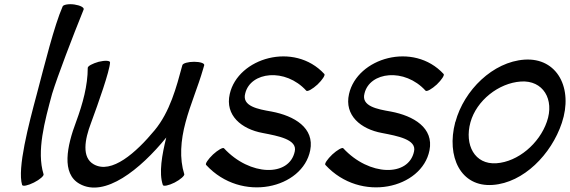

<svg xmlns="http://www.w3.org/2000/svg" viewBox="-20 -837 2656 895"><path d="M272 -807C233 -718 188 -536 152 -400C113 -255 60 -52 83 25C86 33 110 28 138 14C166 0 186 -18 183 -25C150 -132 188 -271 223 -400C249 -484 317 -662 370 -793C373 -802 354 -812 327 -816C300 -820 275 -815 272 -807Z M389 -520C389 -439 366 -354 335 -270C292 -156 265 -28 351 20C468 86 634 -47 755 -196C735 -115 720 -31 739 25C741 33 766 28 794 14C821 0 841 -18 839 -25C816 -98 822 -182 845 -267C867 -350 903 -432 927 -516C928 -521 930 -527 932 -533C934 -542 913 -549 885 -549C857 -549 832 -542 830 -533C802 -429 772 -316 701 -230C614 -125 500 -24 417 -71C360 -103 375 -187 404 -263C439 -358 491 -505 493 -546C493 -555 469 -556 440 -549C412 -541 388 -529 389 -520Z M941 -68C1106 111 1391 41 1426 -136C1447 -241 1352 -297 1246 -317C1182 -328 1107 -342 1123 -401C1147 -503 1310 -522 1408 -414C1414 -409 1437 -422 1460 -443C1483 -465 1497 -487 1492 -492C1351 -645 1089 -567 1051 -399C1028 -299 1106 -235 1205 -217C1277 -203 1367 -187 1354 -131C1329 -12 1145 -15 1024 -146C1019 -151 996 -138 973 -117C950 -95 935 -73 941 -68Z M1497 -68C1662 111 1947 41 1982 -136C2003 -241 1908 -297 1802 -317C1738 -328 1663 -342 1679 -401C1703 -503 1866 -522 1964 -414C1970 -409 1993 -422 2016 -443C2039 -465 2053 -487 2048 -492C1907 -645 1645 -567 1607 -399C1584 -299 1662 -235 1761 -217C1833 -203 1923 -187 1910 -131C1885 -12 1701 -15 1580 -146C1575 -151 1552 -138 1529 -117C1506 -95 1491 -73 1497 -68Z M2277 25C2420 15 2550 -117 2599 -264C2653 -425 2578 -569 2425 -559C2278 -549 2143 -417 2103 -269C2102 -269 2102 -268 2102 -267C2060 -107 2127 36 2277 25ZM2173 -267C2201 -368 2304 -450 2408 -457C2511 -464 2566 -374 2529 -269C2494 -168 2395 -83 2294 -76C2193 -69 2144 -161 2173 -267Z"/></svg>

Font: Nupuram Medium Oblique
Style: Regular
Weight: 500
Designer: Santhosh Thottingal (santhosh.thottingal@gmail.com)
Foundry: SMC
Version: Version 1.000